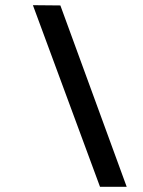

<svg xmlns="http://www.w3.org/2000/svg" viewBox="-20 -721 552 741"><path d="M107 -701 366 0H469L213 -700Z"/></svg>

Font: Jost Medium
Style: Italic
Weight: 500
Italic angle: -5°
Version: Version 3.710